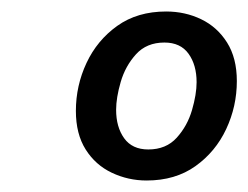

<svg xmlns="http://www.w3.org/2000/svg" viewBox="-20 -708 432 334"><path d="M235 -394Q203 -394 174.5 -407.5Q146 -421 129 -448Q112 -475 112 -515Q112 -559 130.5 -598.5Q149 -638 184 -663Q219 -688 269 -688Q302 -688 330 -674.5Q358 -661 375 -634Q392 -607 392 -567Q392 -523 373.5 -483.5Q355 -444 320 -419Q285 -394 235 -394ZM238 -448Q269 -448 287.5 -468.5Q306 -489 314 -516.5Q322 -544 322 -565Q322 -595 308 -614.5Q294 -634 266 -634Q235 -634 216.5 -613.5Q198 -593 190 -565.5Q182 -538 182 -517Q182 -487 196 -467.5Q210 -448 238 -448Z"/></svg>

Font: Atkinson Hyperlegible Next
Style: Italic
Weight: 400
Italic angle: -12°
Designer: Elliott Scott, Megan Eiswerth, Linus Boman, Theodore Petrosky, Letters from Sweden
Foundry: Applied Design Works, Letters from Sweden
Version: Version 2.001